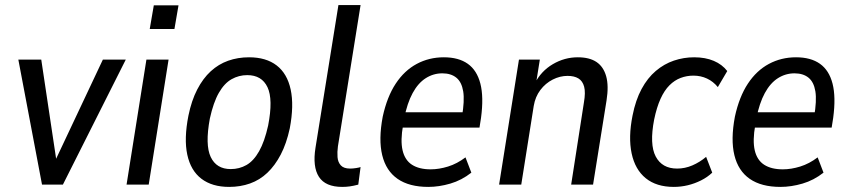

<svg xmlns="http://www.w3.org/2000/svg" viewBox="-20 -725 3333 754"><path d="M145 0 52 -491H142L205 -71H186L384 -491H474L227 0Z M568 -611 584 -704H681L665 -611ZM477 0 555 -491H642L564 0Z M880 9Q813 9 771 -23Q729 -55 715.5 -117.5Q702 -180 720 -271Q732 -330 754.5 -373.5Q777 -417 807.5 -445Q838 -473 876 -486.5Q914 -500 958 -500Q1025 -500 1066.5 -468Q1108 -436 1121.5 -373.5Q1135 -311 1118 -221Q1105 -161 1082.5 -118Q1060 -75 1030 -46.5Q1000 -18 962 -4.5Q924 9 880 9ZM886 -61Q920 -61 948 -77Q976 -93 997.5 -131Q1019 -169 1033 -232Q1053 -335 1030.5 -382.5Q1008 -430 951 -430Q918 -430 889.5 -414Q861 -398 839.5 -360.5Q818 -323 804 -259Q785 -156 807.5 -108.5Q830 -61 886 -61Z M1324 9Q1258 9 1232.5 -30.5Q1207 -70 1219 -145L1309 -705H1396L1307 -150Q1304 -128 1305.5 -108Q1307 -88 1318.5 -75.5Q1330 -63 1355 -63Q1366 -63 1378.5 -65Q1391 -67 1396 -69L1387 0Q1368 5 1353.5 7Q1339 9 1324 9Z M1662 9Q1587 9 1541.5 -22.5Q1496 -54 1481 -115.5Q1466 -177 1483 -267Q1500 -345 1534 -396.5Q1568 -448 1616.5 -474Q1665 -500 1723 -500Q1781 -500 1817 -474.5Q1853 -449 1866.5 -396.5Q1880 -344 1869 -262L1863 -224H1546L1556 -284H1812L1794 -266Q1805 -330 1799 -366.5Q1793 -403 1772 -420Q1751 -437 1717 -437Q1682 -437 1652 -418Q1622 -399 1600.5 -359.5Q1579 -320 1567 -259L1563 -234Q1552 -173 1561 -134.5Q1570 -96 1598 -78Q1626 -60 1671 -60Q1704 -60 1739.5 -71Q1775 -82 1808 -107L1831 -47Q1793 -17 1748.5 -4Q1704 9 1662 9Z M1940 0 2018 -491H2100L2085 -397H2080Q2105 -446 2151 -473Q2197 -500 2249 -500Q2295 -500 2322.5 -481.5Q2350 -463 2360.5 -425.5Q2371 -388 2362 -331L2309 0H2223L2273 -322Q2280 -362 2274 -384.5Q2268 -407 2251.5 -417Q2235 -427 2209 -427Q2179 -427 2150.5 -412.5Q2122 -398 2102 -371.5Q2082 -345 2076 -309L2027 0Z M2626 9Q2558 9 2516 -25Q2474 -59 2460.5 -122.5Q2447 -186 2464 -271Q2476 -332 2499.5 -375.5Q2523 -419 2555.5 -446.5Q2588 -474 2626.5 -487Q2665 -500 2706 -500Q2750 -500 2783 -486Q2816 -472 2836 -446L2799 -383Q2781 -405 2756.5 -416.5Q2732 -428 2703 -428Q2677 -428 2653 -419Q2629 -410 2609 -390Q2589 -370 2574 -337Q2559 -304 2549 -256Q2530 -158 2555 -110.5Q2580 -63 2639 -63Q2670 -63 2699 -75.5Q2728 -88 2753 -109L2777 -47Q2758 -29 2733 -16.5Q2708 -4 2681 2.5Q2654 9 2626 9Z M3045 9Q2970 9 2924.5 -22.5Q2879 -54 2864 -115.5Q2849 -177 2866 -267Q2883 -345 2917 -396.5Q2951 -448 2999.5 -474Q3048 -500 3106 -500Q3164 -500 3200 -474.5Q3236 -449 3249.5 -396.5Q3263 -344 3252 -262L3246 -224H2929L2939 -284H3195L3177 -266Q3188 -330 3182 -366.5Q3176 -403 3155 -420Q3134 -437 3100 -437Q3065 -437 3035 -418Q3005 -399 2983.5 -359.5Q2962 -320 2950 -259L2946 -234Q2935 -173 2944 -134.5Q2953 -96 2981 -78Q3009 -60 3054 -60Q3087 -60 3122.5 -71Q3158 -82 3191 -107L3214 -47Q3176 -17 3131.5 -4Q3087 9 3045 9Z"/></svg>

Font: Nunito Sans 10pt Condensed Medium
Style: Italic
Weight: 500
Width: 3
Italic angle: -9°
Designer: Vernon Adams
Foundry: Vernon Adams
Version: Version 3.101;gftools[0.9.27]